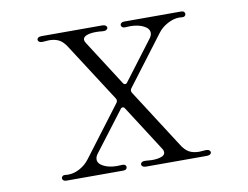

<svg xmlns="http://www.w3.org/2000/svg" viewBox="-75 -784 1149 889"><g transform="rotate(-10 500.0 -339.5)"><path d="M168 0Q160 0 155 -4Q150 -8 150 -14Q150 -20 155 -24Q160 -28 169 -27Q173 -26 182 -26Q209 -26 236 -40.5Q263 -55 282 -80L459 -314Q463 -319 463 -325Q463 -331 460 -335L286 -605Q269 -633 249.5 -643.5Q230 -654 202 -654Q195 -654 173 -652H169Q160 -652 155 -656Q150 -660 150 -666Q150 -671 155.5 -675Q161 -679 171 -679H457Q467 -679 472.5 -675Q478 -671 478 -665Q478 -659 471.5 -655Q465 -651 455 -652Q435 -654 423 -654Q396 -654 379 -647.5Q362 -641 362 -628Q362 -621 368 -612L504 -400Q508 -393 514 -393Q521 -393 525 -400L662 -581Q672 -594 672 -606Q672 -627 646 -640Q620 -653 583 -653Q568 -653 560 -652H557Q550 -652 545.5 -656Q541 -660 541 -666Q541 -671 546 -675Q551 -679 559 -679H827Q836 -679 840.5 -675Q845 -671 845 -665Q845 -659 840 -655Q835 -651 826 -652Q822 -653 814 -653Q787 -653 758.5 -637.5Q730 -622 713 -599L539 -369Q535 -364 535 -358Q535 -353 538 -348L714 -74Q731 -46 750.5 -35.5Q770 -25 798 -25Q805 -25 827 -27H831Q840 -27 845 -23Q850 -19 850 -13Q850 -8 844.5 -4Q839 0 829 0H543Q533 0 527.5 -4Q522 -8 522 -14Q522 -20 528.5 -24Q535 -28 545 -27Q565 -25 575 -25Q603 -25 620 -31.5Q637 -38 637 -51Q637 -60 632 -67L494 -282Q490 -289 484 -289Q477 -289 473 -282L333 -98Q323 -85 323 -72Q323 -52 349 -39Q375 -26 411 -26Q427 -26 435 -27H438Q446 -27 450 -23Q454 -19 454 -14Q454 -8 449.5 -4Q445 0 436 0Z"/></g></svg>

Font: Hina Mincho
Style: Regular
Weight: 400
Designer: satsuyako
Foundry: satsuyako
Version: Version 1.100